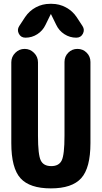

<svg xmlns="http://www.w3.org/2000/svg" viewBox="-20 -990 540 1019"><path d="M460 -661.1V-230.5Q460 -98.6 411.1 -44.4Q362.3 9.8 250 9.8Q137.7 9.8 88.9 -43.9Q40 -97.7 40 -230.5V-659.2Q40 -688.5 61 -709.5Q82 -730.5 110.8 -730.5Q139.6 -730.5 160.6 -709.5Q181.6 -688.5 181.6 -659.2V-269.5Q181.6 -168.9 196.3 -138.7Q210.9 -108.4 252 -108.4Q293 -108.4 307.6 -138.7Q322.3 -168.9 322.3 -269.5V-661.1Q322.3 -690.4 342.3 -710.4Q362.3 -730.5 391.1 -730.5Q419.9 -730.5 439.9 -710.4Q460 -690.4 460 -661.1ZM254.9 -969.7Q294.9 -969.7 330.1 -950.7Q365.2 -931.6 386.7 -899.4L418 -851.6Q430.7 -832 419.9 -811Q409.2 -790 384.8 -790Q350.6 -790 321.8 -808.6Q293 -827.1 278.3 -858.4L251 -914.1Q251 -915 250 -915Q249 -915 249 -914.1L221.7 -858.4Q207 -827.1 178.2 -808.6Q149.4 -790 115.2 -790Q90.8 -790 80.1 -811Q69.3 -832 82 -851.6L113.3 -899.4Q135.7 -932.6 170.4 -951.2Q205.1 -969.7 245.1 -969.7Z"/></svg>

Font: Rounded-X Mgen+ 2m bold
Style: Bold
Weight: 700
Designer: [Source Han Sans]
Ryoko NISHIZUKA  (kana & ideographs); Paul D. Hunt (Latin, Greek & Cyrillic); Wenlong ZHANG  (bopomofo
Version: Version 1.059.20150602